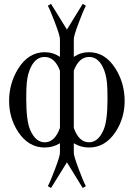

<svg xmlns="http://www.w3.org/2000/svg" viewBox="-20 -732 674 968"><path d="M608.4 -223.1Q608.4 -137.2 563 -67.4Q510.7 11.7 429.2 11.7Q387.2 11.7 352.1 -9.8V38.6Q352.1 55.2 377.4 122.1Q400.4 183.1 413.1 206.5L397 215.8L317.4 86.4L237.3 215.8L221.2 206.5Q233.9 183.1 256.8 122.1Q282.2 55.2 282.2 38.6V-9.8Q247.1 11.7 205.1 11.7Q123.5 11.7 71.3 -67.4Q25.9 -137.2 25.9 -223.1Q25.9 -311 70.8 -384.3Q123 -468.8 205.6 -468.8Q247.1 -468.8 282.2 -445.3V-535.2Q282.2 -551.8 256.8 -618.7Q233.9 -679.7 221.2 -703.1L237.3 -712.4L317.4 -583L397 -712.4L413.1 -703.1Q400.4 -679.7 377.4 -618.7Q352.1 -551.8 352.1 -535.2V-445.3Q387.2 -468.8 428.7 -468.8Q511.2 -468.8 563.5 -384.3Q608.4 -311 608.4 -223.1ZM522 -232.9Q522 -287.1 519.5 -312Q515.1 -362.3 496.6 -397.5Q471.7 -444.8 429.2 -444.8Q377.9 -444.8 352.1 -375.5V-86.9Q377.9 -14.6 428.7 -14.6Q475.1 -14.6 502 -76.7Q522 -122.6 522 -232.9ZM282.2 -86.9V-375.5Q256.3 -444.8 205.1 -444.8Q162.6 -444.8 137.7 -397.5Q119.1 -362.3 114.7 -312Q112.3 -287.1 112.3 -232.9Q112.3 -122.6 132.3 -76.7Q159.2 -14.6 205.6 -14.6Q256.3 -14.6 282.2 -86.9Z"/></svg>

Font: Kurinto Book Core
Style: Regular
Weight: 400
Designer: Kurinto was developed by Clint Goss from a range of fonts that are compatible with the SIL Open Font License Version 1.1
Foundry: Clinton F. Goss
Version: Version 2.196; July 25, 2020